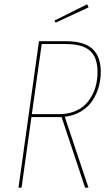

<svg xmlns="http://www.w3.org/2000/svg" viewBox="-20 -872 507 892"><path d="M391.6 -837.9 238.3 -766.6 232.9 -776.4 384.8 -852.1ZM448.2 -538.6Q448.2 -502 438.5 -467.8Q428.7 -433.6 409.2 -404.1Q389.6 -374.5 356.4 -354.5Q323.2 -334.5 280.8 -329.6L391.1 0H375.5L266.1 -328.1H263.7H126L80.1 0H65.9L161.1 -680.7H283.7Q370.6 -680.7 409.4 -645Q448.2 -609.4 448.2 -538.6ZM254.9 -341.8Q292.5 -341.8 323.2 -353.3Q354 -364.7 374 -384Q394 -403.3 407.7 -429Q421.4 -454.6 427.2 -481.9Q433.1 -509.3 433.1 -538.1Q433.1 -604 398.7 -635.7Q364.3 -667.5 283.7 -667.5H173.8L127.9 -341.8Z"/></svg>

Font: Fira Sans Compressed Hair
Style: Italic
Weight: 100
Width: 3
Italic angle: -8°
Designer: Carrois Corporate & Edenspiekermann AG
Foundry: Carrois Corporate GbR & Edenspiekermann AG
Version: Version 4.203;PS 004.203;hotconv 1.0.88;makeotf.lib2.5.64775